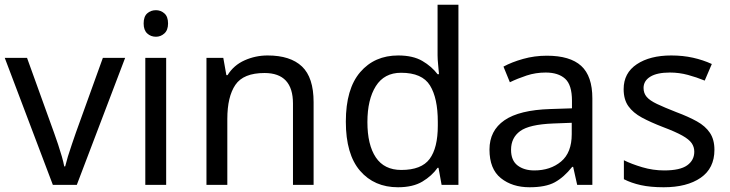

<svg xmlns="http://www.w3.org/2000/svg" viewBox="-20 -780 3079 810"><path d="M203 0 0 -536H94L208 -220Q216 -198 225 -171Q234 -144 241 -119.5Q248 -95 251 -78H255Q259 -95 266.5 -120Q274 -145 283.5 -172Q293 -199 300 -220L414 -536H508L304 0Z M638 -737Q658 -737 673.5 -723.5Q689 -710 689 -681Q689 -653 673.5 -639Q658 -625 638 -625Q616 -625 601 -639Q586 -653 586 -681Q586 -710 601 -723.5Q616 -737 638 -737ZM681 -536V0H593V-536Z M1109 -546Q1205 -546 1254 -499.5Q1303 -453 1303 -349V0H1216V-343Q1216 -472 1096 -472Q1007 -472 973 -422Q939 -372 939 -278V0H851V-536H922L935 -463H940Q966 -505 1012 -525.5Q1058 -546 1109 -546Z M1659 10Q1559 10 1499 -59.5Q1439 -129 1439 -267Q1439 -405 1499.5 -475.5Q1560 -546 1660 -546Q1722 -546 1761.5 -523Q1801 -500 1826 -467H1832Q1831 -480 1828.5 -505.5Q1826 -531 1826 -546V-760H1914V0H1843L1830 -72H1826Q1802 -38 1762 -14Q1722 10 1659 10ZM1673 -63Q1758 -63 1792.5 -109.5Q1827 -156 1827 -250V-266Q1827 -366 1794 -419.5Q1761 -473 1672 -473Q1601 -473 1565.5 -416.5Q1530 -360 1530 -265Q1530 -169 1565.5 -116Q1601 -63 1673 -63Z M2287 -545Q2385 -545 2432 -502Q2479 -459 2479 -365V0H2415L2398 -76H2394Q2359 -32 2320.5 -11Q2282 10 2214 10Q2141 10 2093 -28.5Q2045 -67 2045 -149Q2045 -229 2108 -272.5Q2171 -316 2302 -320L2393 -323V-355Q2393 -422 2364 -448Q2335 -474 2282 -474Q2240 -474 2202 -461.5Q2164 -449 2131 -433L2104 -499Q2139 -518 2187 -531.5Q2235 -545 2287 -545ZM2392 -262 2313 -259Q2213 -255 2174.5 -227Q2136 -199 2136 -148Q2136 -103 2163.5 -82Q2191 -61 2234 -61Q2302 -61 2347 -98.5Q2392 -136 2392 -214Z M2994 -148Q2994 -70 2936 -30Q2878 10 2780 10Q2724 10 2683.5 1Q2643 -8 2612 -24V-104Q2644 -88 2689.5 -74.5Q2735 -61 2782 -61Q2849 -61 2879 -82.5Q2909 -104 2909 -140Q2909 -160 2898 -176Q2887 -192 2858.5 -208Q2830 -224 2777 -244Q2725 -264 2688 -284Q2651 -304 2631 -332Q2611 -360 2611 -404Q2611 -472 2666.5 -509Q2722 -546 2812 -546Q2861 -546 2903.5 -536.5Q2946 -527 2983 -510L2953 -440Q2919 -454 2882 -464Q2845 -474 2806 -474Q2752 -474 2723.5 -456.5Q2695 -439 2695 -409Q2695 -387 2708 -371.5Q2721 -356 2751.5 -341.5Q2782 -327 2833 -307Q2884 -288 2920 -268Q2956 -248 2975 -219.5Q2994 -191 2994 -148Z"/></svg>

Font: Noto IKEA Latin
Style: Regular
Weight: 400
Designer: Monotype Design Team
Foundry: Monotype Imaging Inc.
Version: Version 1.0